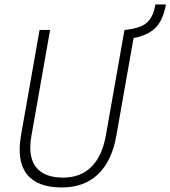

<svg xmlns="http://www.w3.org/2000/svg" viewBox="-20 -827 761 857"><path d="M255.9 9.8Q146.5 9.8 100.1 -49.3Q67.9 -90.3 67.9 -158.7Q67.9 -188 73.7 -222.7L156.7 -693.4H203.6L120.6 -222.7Q115.2 -193.4 115.2 -168.5Q115.2 -114.7 140.1 -82Q176.3 -34.2 261.7 -34.2Q338.9 -34.2 387.5 -82Q436 -129.9 452.6 -222.7L535.6 -693.4H539.6L569.8 -698.2Q616.2 -706.1 640.6 -730.7Q665 -755.4 673.8 -807.1H720.7Q708.5 -737.3 674.1 -703.1Q639.6 -668.9 576.2 -657.2L499.5 -222.7Q479.5 -107.9 417.5 -49.1Q355.5 9.8 255.9 9.8Z"/></svg>

Font: CaskaydiaCove NFP ExtraLight
Style: Italic
Weight: 200
Italic angle: -10°
Designer: Aaron Bell
Foundry: Saja Typeworks
Version: Version 2111.001; VTT 6.35;Nerd Fonts 3.1.1